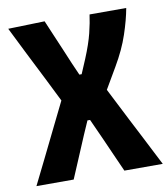

<svg xmlns="http://www.w3.org/2000/svg" viewBox="-79 -571 727 830"><g transform="rotate(-10 284.0 -156.0)"><path d="M14 192Q35.5 148.5 67 85Q98 21.5 135.5 -54.5L184.5 -154L133 -257.5Q103 -316.5 72.2 -378Q41.5 -439.5 12 -499L172.5 -503.5Q184.5 -475 200.5 -437.5Q216.5 -399.5 232 -363.5Q247 -327.5 257 -304L280.5 -250.5H290.5L317 -313Q342.5 -374.5 353.5 -419.5Q364.5 -464.5 369 -499H530Q521 -449 500.2 -386.8Q479.5 -324.5 439.5 -256.5L386 -165L459 -21.5Q484 27 502.8 63.5Q521.5 100 537 130.5Q552.5 161 568.5 192H400Q383 154 366.2 116.2Q349.5 78.5 332 39L292 -49.5H280.5L254.5 10Q229 70 210.2 114.8Q191.5 159.5 177.5 192Z"/></g></svg>

Font: Heraclito
Style: Bold
Weight: 700
Designer: Kostas Bartsokas (font) & Cristiano Sobral (main changes)
Foundry: Kostas Bartsokas (font) & Cristiano Sobral (main changes)
Version: Version 1.00;July 8, 2020;FontCreator 13.0.0.2655 64-bit